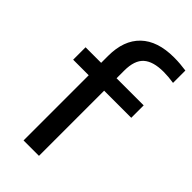

<svg xmlns="http://www.w3.org/2000/svg" viewBox="-252 -885 951 951"><g transform="rotate(45 223.5 -409.0)"><path d="M125 0V-456.5H16V-543.5H125V-592Q125 -701.5 185.8 -759.8Q246.5 -818 361.5 -818Q385 -818 405.8 -816.2Q426.5 -814.5 447 -811.5V-725Q408.5 -731 375.5 -731Q302.5 -731 267.8 -700Q233 -669 233 -597V-543.5H423V-456.5H233V0Z"/></g></svg>

Font: Encode Sans Expanded Medium
Style: Regular
Weight: 500
Width: 7
Designer: Multiple Designers
Foundry: Impallari Type
Version: Version 3.000; ttfautohint (v1.8.3) -l 8 -r 50 -G 200 -x 14 